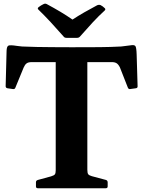

<svg xmlns="http://www.w3.org/2000/svg" viewBox="-20 -1000 761 1020"><path d="M536 -957Q543 -951 536 -944Q505 -916 472.5 -881Q440 -846 406 -807Q400 -799 390 -799H333Q322 -799 317 -807Q282 -847 248.5 -883Q215 -919 184 -949Q177 -955 185 -962Q191 -967 198 -971Q205 -975 211 -978Q220 -983 229 -978Q268 -957 301.5 -937Q335 -917 365 -896Q394 -915 427 -934Q460 -953 496 -972Q505 -976 514 -973Q526 -967 536 -957ZM181 0Q171 0 171 -10V-32Q171 -41 181 -44L251 -63Q268 -68 272 -74.5Q276 -81 276 -96V-670H148Q130 -670 121 -663Q112 -656 106 -642L62 -535Q59 -525 48 -527L20 -531Q10 -533 10 -542L15 -731Q16 -753 24.5 -757.5Q33 -762 71 -756L97 -753Q137 -751 175 -750.5Q213 -750 257 -749.5Q301 -749 361 -749Q449 -749 508.5 -749.5Q568 -750 624 -753L672 -759Q693 -763 699 -755.5Q705 -748 706 -709L711 -541Q711 -532 701 -531L672 -527Q663 -525 659 -535L617 -642Q609 -658 599.5 -664Q590 -670 575 -670H444V-98Q444 -80 449 -74Q454 -68 468 -64L543 -44Q552 -41 552 -31V-10Q552 0 542 0Z"/></svg>

Font: Hahmlet
Style: Bold
Weight: 700
Designer: Minjoo Ham & Mark Frömberg
Foundry: hypertype
Version: Version 1.002; ttfautohint (v1.8.3)